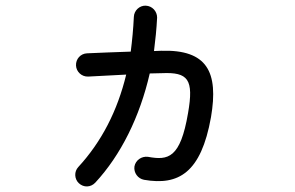

<svg xmlns="http://www.w3.org/2000/svg" viewBox="-20 -593 1040 677"><path d="M258 53C275 69 300 68 316 51C406 -46 473 -181 508 -334L551 -335C643 -339 664 -314 643 -194C616 -35 573 -27 502 -40C479 -43 458 -28 454 -6C451 16 466 37 488 41C609 62 689 17 724 -180C751 -339 711 -419 548 -414L523 -413C528 -452 532 -491 534 -531C534 -553 517 -572 494 -573C472 -574 453 -556 452 -534C450 -491 446 -450 441 -411C386 -409 327 -407 287 -405C264 -404 247 -385 248 -362C249 -340 268 -322 291 -323C323 -325 375 -327 425 -330C394 -202 338 -93 256 -4C241 12 242 38 258 53Z"/></svg>

Font: 寒蝉半圆体
Style: Regular
Weight: 400
Designer: Yoshimichi Ohira & Warren
Foundry: ChillType
Version: Version 1.800;Glyphs 3.1.1 (3135)